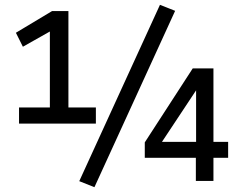

<svg xmlns="http://www.w3.org/2000/svg" viewBox="-20 -751 1010 797"><path d="M59 -238V-305H187V-633L215 -636L75 -557L46 -615L196 -705H264V-305H378V-238ZM372 26 309 1 644 -731 707 -706ZM793 0V-96H581V-160L780 -467H866V-162H927V-96H866V0ZM794 -162V-379H796L639 -142L634 -162Z"/></svg>

Font: Nunito Sans 7pt Condensed SemiBold
Style: Regular
Weight: 600
Width: 3
Designer: Vernon Adams
Foundry: Vernon Adams
Version: Version 3.101;gftools[0.9.27]